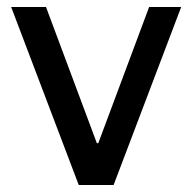

<svg xmlns="http://www.w3.org/2000/svg" viewBox="-20 -531 552 551"><path d="M306 0H206L12 -511H112L258 -120H262L408 -511H500Z"/></svg>

Font: Chivo
Style: Regular
Weight: 400
Designer: Hector Gatti
Foundry: Omnibus-Type
Version: Version 1.006; ttfautohint (v1.4.1)